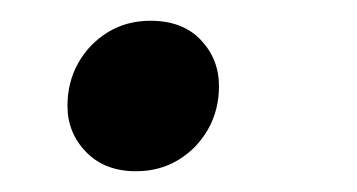

<svg xmlns="http://www.w3.org/2000/svg" viewBox="-20 -153 344 185"><path d="M111 12Q81 12 63 -6.5Q45 -25 45 -51Q45 -74 55.5 -92.5Q66 -111 84 -122Q102 -133 125 -133Q156 -133 173.5 -114.5Q191 -96 191 -70Q191 -47 180.5 -28.5Q170 -10 152 1Q134 12 111 12Z"/></svg>

Font: Source Serif 4 Medium
Style: Italic
Weight: 500
Italic angle: -12°
Designer: Frank Grießhammer
Foundry: Adobe Systems Incorporated
Version: Version 4.004;hotconv 1.0.116;makeotfexe 2.5.65601